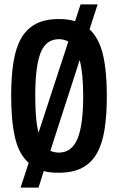

<svg xmlns="http://www.w3.org/2000/svg" viewBox="-20 -792 540 877"><path d="M249 -705Q292 -705 323 -695L348 -772H426L389 -658Q433 -617 450.5 -541.5Q468 -466 468 -354Q468 -266 457.5 -200Q447 -134 422 -90.5Q397 -47 354.5 -25Q312 -3 249 -3Q229 -3 212 -4.5Q195 -6 180 -11L156 65H74L111 -48Q66 -88 48.5 -164Q31 -240 31 -354Q31 -442 41.5 -508Q52 -574 77 -617.5Q102 -661 144 -683Q186 -705 249 -705ZM249 -613Q190 -613 165.5 -551Q141 -489 141 -354Q141 -300 144.5 -258.5Q148 -217 156 -186L292 -602Q273 -613 249 -613ZM249 -95Q307 -95 333.5 -157Q360 -219 360 -354Q360 -406 356 -446.5Q352 -487 344 -518L210 -103Q229 -95 249 -95Z"/></svg>

Font: D2Coding ligature
Style: Bold
Weight: 700
Monospace: yes
Designer: Yong-Rak Park; Jeong-Hwan Yoon; Sang-Min Lee;
Foundry: NHN Corporation
Version: Version 1.3.2; Build 20180524